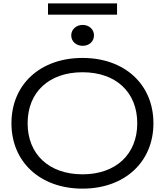

<svg xmlns="http://www.w3.org/2000/svg" viewBox="-20 -1107 979 1140"><path d="M470 13C720 13 891 -145 891 -375C891 -606 720 -763 470 -763C219 -763 48 -606 48 -375C48 -145 219 13 470 13ZM470 -72C271 -72 144 -191 144 -375C144 -560 271 -678 470 -678C668 -678 795 -560 795 -375C795 -191 668 -72 470 -72ZM471 -835C510 -835 538 -861 538 -897C538 -932 510 -959 471 -959C432 -959 403 -932 403 -897C403 -861 432 -835 471 -835ZM675 -1020V-1087H265V-1020Z"/></svg>

Font: Bounded Light
Style: Regular
Weight: 300
Designer: Vlad Churkin
Version: Version 3.0